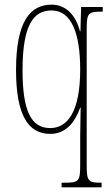

<svg xmlns="http://www.w3.org/2000/svg" viewBox="-20 -566 479 826"><path d="M245 240H417V220H416C359 220 353 214 353 144V-440C353 -510 359 -516 419 -516H422V-536H329L326 -431H324C307 -499 265 -546 202 -546C113 -546 49 -479 49 -265C49 -69 102 10 196 10C261 10 301 -36 325 -103H327C327 -82 325 -19 325 26V144C325 214 319 220 258 220H245ZM196 -15C112 -15 77 -92 77 -264C77 -459 124 -521 202 -521C289 -521 325 -419 325 -267C325 -88 272 -15 196 -15Z"/></svg>

Font: Noto Serif Lao ExtraCondensed Thin
Style: Regular
Weight: 100
Width: 2
Designer: Monotype Design Team
Foundry: Monotype Imaging Inc.
Version: Version 2.003